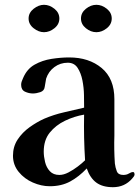

<svg xmlns="http://www.w3.org/2000/svg" viewBox="-20 -773 584 799"><path d="M334 -106Q331 -153 330 -200.5Q329 -248 330 -296Q289 -289 250.5 -270.5Q212 -252 187 -221Q162 -190 162 -142Q162 -122 167.5 -99Q173 -76 187.5 -60.5Q202 -45 227 -45Q245 -45 265 -55.5Q285 -66 303.5 -80Q322 -94 334 -106ZM540 -47Q540 -43 536.5 -38Q533 -33 530 -30Q499 6 450 6Q407 6 381 -13Q355 -32 341 -72Q309 -38 272.5 -18Q236 2 187 2Q152 2 116.5 -13.5Q81 -29 57.5 -58Q34 -87 34 -125Q34 -163 53.5 -192.5Q73 -222 103 -243.5Q133 -265 164 -279Q204 -296 246 -305.5Q288 -315 330 -325V-329Q330 -347 329.5 -377.5Q329 -408 323 -438.5Q317 -469 303 -490.5Q289 -512 262 -512Q231 -512 206.5 -494Q182 -476 172 -446Q170 -437 169 -428.5Q168 -420 166 -411Q164 -395 147.5 -389.5Q131 -384 117 -384Q100 -384 84 -391.5Q68 -399 68 -420Q68 -428 70.5 -434.5Q73 -441 76 -448Q92 -486 124 -504Q156 -522 194.5 -528Q233 -534 268 -534Q350 -534 403 -490Q456 -446 456 -360V-209Q455 -181 455.5 -151.5Q456 -122 458 -93Q460 -76 466 -60.5Q472 -45 493 -45Q507 -45 516.5 -51Q526 -57 534 -57Q538 -57 539 -53Q540 -49 540 -47ZM227 -696Q227 -672 206.5 -655.5Q186 -639 163 -639Q141 -639 120 -655.5Q99 -672 99 -696Q99 -720 120 -736.5Q141 -753 163 -753Q186 -753 206.5 -736.5Q227 -720 227 -696ZM445 -696Q445 -672 424.5 -655.5Q404 -639 381 -639Q358 -639 337.5 -655.5Q317 -672 317 -696Q317 -720 337.5 -736.5Q358 -753 381 -753Q404 -753 424.5 -736.5Q445 -720 445 -696Z"/></svg>

Font: Kaisei Opti
Style: Bold
Weight: 700
Designer: Font-Kai, 金井和夫
Foundry: KAZUO KANAI
Version: Version 5.003